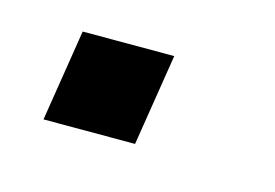

<svg xmlns="http://www.w3.org/2000/svg" viewBox="-34 -154 296 207"><g transform="rotate(15 114.0 -51.0)"><path d="M23 0 39.3 -102.4H141.5L125.2 0Z"/></g></svg>

Font: Mulish ExtraLight
Style: Italic
Weight: 200
Italic angle: -9°
Designer: Vernon Adams
Foundry: Vernon Adams
Version: Version 3.603